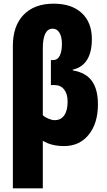

<svg xmlns="http://www.w3.org/2000/svg" viewBox="-20 -785 583 1045"><path d="M480 -572Q480 -501 453.5 -459Q427 -417 376 -406V-402Q447 -390 480 -344.5Q513 -299 513 -217Q513 -114 463 -52Q413 10 329 10Q259 10 213 -19V240H50V-535Q50 -644 108.5 -704.5Q167 -765 272 -765Q370 -765 425 -714Q480 -663 480 -572ZM213 -521V-158Q224 -147 243.5 -139Q263 -131 278 -131Q311 -131 329.5 -157Q348 -183 348 -232Q348 -274 329 -298Q310 -322 277 -322H257V-458H270Q293 -458 305 -481.5Q317 -505 317 -546Q317 -585 303.5 -607Q290 -629 267 -629Q213 -629 213 -521Z"/></svg>

Font: Noto Sans UI CondBlack
Style: Regular
Weight: 900
Width: 3
Designer: Monotype Design Team
Foundry: Monotype Imaging Inc.
Version: Version 1.001